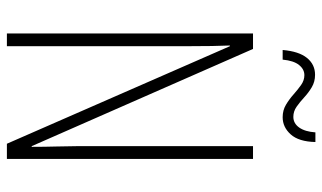

<svg xmlns="http://www.w3.org/2000/svg" viewBox="-209 -726 935 557"><g transform="rotate(90 258.5 -447.5)"><path d="M441 0H397L114 -647H112Q113 -623 113.5 -594Q114 -565 114 -526V0H77V-714H122L404 -72H406Q406 -108 405 -143.5Q404 -179 404 -202V-714H441ZM125 -800Q129 -847 148 -870.5Q167 -894 197 -894Q217 -894 233 -884.5Q249 -875 262.5 -862.5Q276 -850 289.5 -840.5Q303 -831 319 -831Q338 -831 350 -848Q362 -865 364 -895H392Q391 -847 370 -823.5Q349 -800 320 -800Q300 -800 284 -809.5Q268 -819 254 -831.5Q240 -844 226.5 -853.5Q213 -863 198 -863Q181 -863 168.5 -847.5Q156 -832 153 -800Z"/></g></svg>

Font: Noto Sans Devanagari ExtraCondensed ExtraLight
Style: Regular
Weight: 200
Width: 2
Designer: Jelle Bosma - Monotype Design Team
Foundry: Monotype Imaging Inc.
Version: Version 2.004; ttfautohint (v1.8.4.7-5d5b)